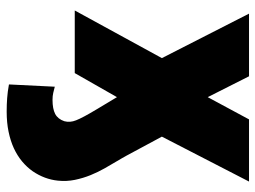

<svg xmlns="http://www.w3.org/2000/svg" viewBox="-119 -466 799 601"><g transform="rotate(90 280.5 -165.5)"><path d="M12.8 0 161.9 -272.7 22.7 -545.5H218.8L284.1 -416.2L353.7 -545.5H548.3L407.7 -272.7L467.3 -161.9Q470.9 -155.2 475.3 -147.7Q479.8 -140.3 484.7 -131.7Q495 -114.7 506.7 -93.9Q518.5 -73.2 528.1 -49.7Q537.6 -26.3 543 -0.4Q548.3 25.6 545.5 52.6Q541.2 94.8 516 131.7Q503.2 149.9 485.1 165Q467 180 443.9 190.7Q420.8 201.3 392.2 207.2Q363.6 213.1 329.5 213.1Q306.8 213.1 287.1 211.6Q267.4 210.2 244.3 206L251.4 62.5Q261 65 270.6 67.3Q280.2 69.6 292.6 69.6Q320.7 69.6 336.6 61.3Q352.6 52.9 359.4 32.7Q364.3 14.9 356.5 -4.3Q348.7 -24.5 322.4 -68.2L284.1 -132.1L208.8 0Z"/></g></svg>

Font: Inter P Black
Style: Regular
Weight: 900
Designer: Rasmus Andersson
Foundry: rsms
Version: Version 3.018;git-588b23468